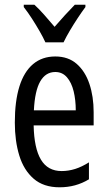

<svg xmlns="http://www.w3.org/2000/svg" viewBox="-20 -786 458 816"><path d="M215 -546Q270 -546 306 -514.5Q342 -483 360 -429.5Q378 -376 378 -309V-253H123Q125 -156 154 -107.5Q183 -59 242 -59Q271 -59 299.5 -68Q328 -77 358 -96V-24Q330 -7 299 1.5Q268 10 233 10Q165 10 123 -26.5Q81 -63 62 -125Q43 -187 43 -265Q43 -356 62.5 -418.5Q82 -481 120.5 -513.5Q159 -546 215 -546ZM215 -480Q174 -480 151 -440Q128 -400 124 -317H302Q302 -361 293 -398Q284 -435 264.5 -457.5Q245 -480 215 -480ZM173 -606Q163 -628 148 -654Q133 -680 116 -706.5Q99 -733 81 -756V-766H126Q145 -749 167.5 -723.5Q190 -698 212 -672Q238 -702 255.5 -721Q273 -740 298 -766H343V-756Q328 -736 310.5 -709.5Q293 -683 277 -656Q261 -629 250 -606Z"/></svg>

Font: Noto Sans ExtraCondensed
Style: Regular
Weight: 400
Width: 2
Designer: Monotype Design Team
Foundry: Monotype Imaging Inc.
Version: Version 2.013